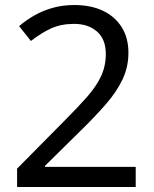

<svg xmlns="http://www.w3.org/2000/svg" viewBox="-20 -744 612 764"><path d="M520 0H48V-73L235 -262Q289 -316 326 -358Q363 -400 382 -440.5Q401 -481 401 -529Q401 -588 366 -618.5Q331 -649 275 -649Q223 -649 183.5 -631Q144 -613 103 -581L56 -640Q84 -664 117.5 -683Q151 -702 190.5 -713Q230 -724 275 -724Q342 -724 390 -701Q438 -678 464.5 -635.5Q491 -593 491 -534Q491 -478 468 -429Q445 -380 404 -332.5Q363 -285 308 -231L159 -84V-80H520Z"/></svg>

Font: Noto Sans Hanifi Rohingya
Style: Regular
Weight: 400
Designer: Monotype Design Team and DaltonMaag
Foundry: Google LLC
Version: Version 2.101